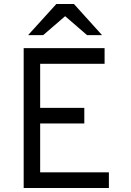

<svg xmlns="http://www.w3.org/2000/svg" viewBox="-20 -941 656 961"><path d="M98.5 0V-700H503.5V-621.5H181V-401H402V-323H181V-78.5H525V0ZM120.5 -765 262 -921H350L491 -765H416L306 -860L196 -765Z"/></svg>

Font: Overpass Mono Light
Style: Regular
Weight: 400
Monospace: yes
Version: Version 4.000